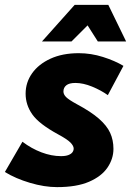

<svg xmlns="http://www.w3.org/2000/svg" viewBox="-47 -755 539 787"><path d="M-27 -50 45 -174Q82 -146 123 -130.5Q164 -115 203 -115Q222 -115 233.5 -119.5Q245 -124 250 -131Q255 -138 255 -146Q255 -157 242 -170.5Q229 -184 190 -205Q113 -247 85.5 -286Q58 -325 58 -371Q58 -417 84.5 -454.5Q111 -492 160 -514.5Q209 -537 276 -537Q326 -537 375 -521.5Q424 -506 459 -485L395 -365Q367 -385 330.5 -400Q294 -415 262 -415Q237 -415 225 -405.5Q213 -396 213 -380Q213 -368 224 -357Q235 -346 268 -328Q326 -297 358.5 -268.5Q391 -240 404.5 -210.5Q418 -181 418 -145Q418 -104 393.5 -68Q369 -32 318 -10Q267 12 187 12Q135 12 76 -5.5Q17 -23 -27 -50ZM125 -585 259 -735H397L470 -585H354L312 -651L246 -585Z"/></svg>

Font: Radio Canada
Style: Italic
Weight: 400
Italic angle: -12°
Designer: Charles Daoud, Etienne Aubert Bonn, Alexandre Saumier Demers, Jacques Le Bailly
Foundry: Radio-Canada
Version: Version 2.104;gftools[0.9.28.dev5+ged2979d]